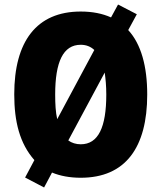

<svg xmlns="http://www.w3.org/2000/svg" viewBox="-20 -776 714 849"><path d="M631 -358C631 -483 604 -581 547 -643L585 -713L502 -756L471 -699C433 -716 389 -725 337 -725C141 -725 43 -592 43 -359C43 -238 67 -142 132 -68L91 9L175 53L210 -13C246 2 289 10 337 10C535 10 631 -124 631 -358ZM224 -358C224 -502 259 -578 337 -578C361 -578 381 -570 397 -555L233 -249C226 -279 224 -316 224 -358ZM450 -358C450 -214 415 -138 337 -138C316 -138 297 -144 282 -155L443 -455C447 -427 450 -395 450 -358Z"/></svg>

Font: Noto Sans Gurmukhi Condensed Black
Style: Regular
Weight: 900
Width: 3
Designer: Jelle Bosma - Monotype Design Team
Foundry: Monotype Imaging Inc.
Version: Version 2.004